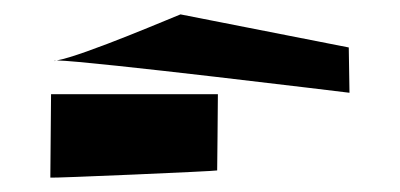

<svg xmlns="http://www.w3.org/2000/svg" viewBox="-20 -509 556 267"><path d="M50 -262C50 -261 282 -271 282 -272C282 -272 283 -362 283 -378H51C51 -378 50 -263 50 -262ZM59 -425C57 -425 56 -424 55 -424C55 -424 56 -425 59 -425ZM59 -425C106 -424 466 -380 466 -380L465 -443L231 -489C230 -489 95 -431 59 -425Z"/></svg>

Font: Getaway
Style: Regular
Weight: 400
Version: Version 0.1